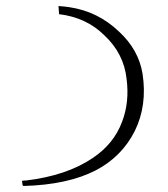

<svg xmlns="http://www.w3.org/2000/svg" viewBox="-20 -861 557 637"><path d="M176 -814Q176 -819 175 -828Q174 -837 174 -841Q200 -839 211 -837Q305 -823 375 -756Q440 -696 453 -616Q469 -511 427 -426Q384 -341 298 -296Q205 -248 59 -244Q56 -244 55 -247Q54 -250 54 -254Q54 -258 53 -259Q53 -261 55 -261.5Q57 -262 60.5 -262Q64 -262 65 -262Q201 -278 288 -337Q358 -384 385 -457Q410 -522 400 -599Q391 -684 325 -745Q266 -803 176 -814Z"/></svg>

Font: Miso
Style: Regular
Weight: 400
Version: Version 1.1